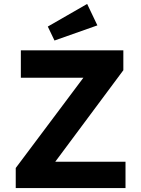

<svg xmlns="http://www.w3.org/2000/svg" viewBox="-20 -956 715 976"><path d="M60 0V-102L404 -561H86V-700H607V-599L261 -134H618V0ZM257 -750 223 -821 423 -936 475 -827Z"/></svg>

Font: Mach SemiBold
Style: Regular
Weight: 600
Version: Version 1.002